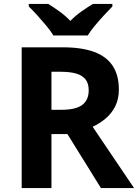

<svg xmlns="http://www.w3.org/2000/svg" viewBox="-20 -954 700 974"><path d="M298 -714Q395 -714 458 -690.5Q521 -667 552 -619.5Q583 -572 583 -500Q583 -451 564.5 -414.5Q546 -378 515.5 -352.5Q485 -327 450 -311L660 0H492L322 -274H241V0H90V-714ZM287 -590H241V-397H290Q365 -397 397.5 -422Q430 -447 430 -496Q430 -530 414.5 -550.5Q399 -571 367.5 -580.5Q336 -590 287 -590ZM251 -774Q237 -797 214.5 -824Q192 -851 168.5 -877Q145 -903 126 -921V-934H225Q251 -918 281 -896.5Q311 -875 337 -848Q363 -875 394 -896.5Q425 -918 451 -934H550V-921Q532 -903 508 -877Q484 -851 461.5 -824Q439 -797 425 -774Z"/></svg>

Font: Noto Sans Cham
Style: Bold
Weight: 700
Version: Version 2.002